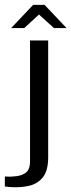

<svg xmlns="http://www.w3.org/2000/svg" viewBox="-75 -662 295 793"><path d="M-25 111Q-30 111 -41 110Q-52 109 -55 108V67Q-50 67 -40 67.5Q-30 68 -23 67Q11 66 30 52.5Q49 39 49 5V-495H124V-13Q124 42 103 69Q82 96 48.5 104.5Q15 113 -25 111ZM-29 -546 62 -642H109L200 -546H148L86 -602L25 -546Z"/></svg>

Font: Alumni Sans Thin Medium
Style: Regular
Weight: 500
Version: Version 1.018